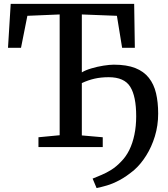

<svg xmlns="http://www.w3.org/2000/svg" viewBox="-20 -763 873 996"><path d="M481 212.5 460.5 163.5Q482.5 154.5 507 144.2Q531.5 134 557.5 117.8Q583.5 101.5 608.5 75Q633.5 50 650.8 15Q668 -20 677.2 -64.2Q686.5 -108.5 686.5 -160Q686.5 -263.5 655.5 -313Q624.5 -362.5 544 -362.5Q504 -362.5 470.8 -355Q437.5 -347.5 404.5 -332V-60.5L513 -51V0H179.5V-51L289.5 -61.5V-688L122 -681L89 -515H21.5L35.5 -743H676L679.5 -515H613.5L586.5 -681L404.5 -688V-387.5Q423 -399 454 -408.2Q485 -417.5 517 -422.5Q549 -427.5 570.5 -427.5Q637.5 -427.5 681.8 -410Q726 -392.5 752.2 -359.2Q778.5 -326 789.5 -279.2Q800.5 -232.5 800.5 -173.5Q800.5 -112 783.5 -56.2Q766.5 -0.5 738.2 44.2Q710 89 676.5 118.5Q636 152.5 600.2 171.5Q564.5 190.5 534.2 199.2Q504 208 481 212.5Z"/></svg>

Font: Merriweather Medium
Style: Regular
Weight: 500
Version: Version 2.100